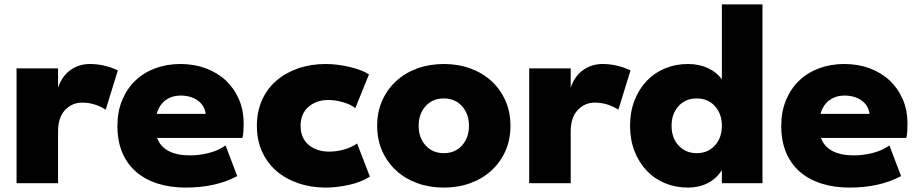

<svg xmlns="http://www.w3.org/2000/svg" viewBox="-20 -780 4162 870"><path d="M459 -283Q436 -298 409 -306.5Q382 -315 352 -315Q306 -315 274.5 -281Q243 -247 243 -185V50H55V-470H243V-383Q262 -437 300.5 -463.5Q339 -490 387 -490Q420 -490 452.5 -482.5Q485 -475 514 -461Z M512 -210Q512 -274 533.5 -326Q555 -378 593 -414.5Q631 -451 683.5 -470.5Q736 -490 798 -490Q860 -490 912.5 -470.5Q965 -451 1003 -415.5Q1041 -380 1062.5 -330.5Q1084 -281 1084 -220Q1084 -202 1083 -186Q1082 -170 1079 -155H692Q721 -76 842 -76Q884 -76 927 -87Q970 -98 1002 -121L1055 18Q957 70 822 70Q751 70 693.5 51.5Q636 33 595.5 -2.5Q555 -38 533.5 -90Q512 -142 512 -210ZM912 -264Q907 -303 875.5 -325Q844 -347 798 -347Q760 -347 731 -326.5Q702 -306 690 -264Z M1656 20Q1638 32 1614.5 41.5Q1591 51 1564.5 57Q1538 63 1510.5 66.5Q1483 70 1457 70Q1389 70 1332 50.5Q1275 31 1233 -5Q1191 -41 1167.5 -93Q1144 -145 1144 -210Q1144 -275 1167.5 -327Q1191 -379 1233 -415Q1275 -451 1332 -470.5Q1389 -490 1457 -490Q1482 -490 1509.5 -486.5Q1537 -483 1563 -477Q1589 -471 1612 -462.5Q1635 -454 1652 -443L1590 -290Q1569 -307 1534 -317Q1499 -327 1468 -327Q1414 -327 1378 -296Q1342 -265 1342 -210Q1342 -155 1378 -124Q1414 -93 1472 -93Q1506 -93 1540.5 -103Q1575 -113 1598 -130Z M1689 -210Q1689 -273 1712 -324.5Q1735 -376 1775.5 -413Q1816 -450 1871 -470Q1926 -490 1991 -490Q2056 -490 2111 -470Q2166 -450 2206.5 -413Q2247 -376 2270 -324.5Q2293 -273 2293 -210Q2293 -147 2270 -95.5Q2247 -44 2206.5 -7Q2166 30 2111 50Q2056 70 1991 70Q1926 70 1871 50Q1816 30 1775.5 -7Q1735 -44 1712 -95.5Q1689 -147 1689 -210ZM1877 -210Q1877 -156 1908.5 -121Q1940 -86 1991 -86Q2042 -86 2073.5 -121Q2105 -156 2105 -210Q2105 -264 2073.5 -299Q2042 -334 1991 -334Q1940 -334 1908.5 -299Q1877 -264 1877 -210Z M2782 -283Q2759 -298 2732 -306.5Q2705 -315 2675 -315Q2629 -315 2597.5 -281Q2566 -247 2566 -185V50H2378V-470H2566V-383Q2585 -437 2623.5 -463.5Q2662 -490 2710 -490Q2743 -490 2775.5 -482.5Q2808 -475 2837 -461Z M2835 -210Q2835 -273 2855 -324.5Q2875 -376 2910 -413Q2945 -450 2993 -470Q3041 -490 3097 -490Q3147 -490 3186.5 -472Q3226 -454 3251 -421V-760H3435V50H3251V-9Q3226 30 3186.5 50Q3147 70 3097 70Q3041 70 2993 50Q2945 30 2910 -7Q2875 -44 2855 -95.5Q2835 -147 2835 -210ZM3023 -210Q3023 -156 3054.5 -121Q3086 -86 3137 -86Q3188 -86 3219.5 -121Q3251 -156 3251 -210Q3251 -264 3219.5 -299Q3188 -334 3137 -334Q3086 -334 3054.5 -299Q3023 -264 3023 -210Z M3520 -210Q3520 -274 3541.5 -326Q3563 -378 3601 -414.5Q3639 -451 3691.5 -470.5Q3744 -490 3806 -490Q3868 -490 3920.5 -470.5Q3973 -451 4011 -415.5Q4049 -380 4070.5 -330.5Q4092 -281 4092 -220Q4092 -202 4091 -186Q4090 -170 4087 -155H3700Q3729 -76 3850 -76Q3892 -76 3935 -87Q3978 -98 4010 -121L4063 18Q3965 70 3830 70Q3759 70 3701.5 51.5Q3644 33 3603.5 -2.5Q3563 -38 3541.5 -90Q3520 -142 3520 -210ZM3920 -264Q3915 -303 3883.5 -325Q3852 -347 3806 -347Q3768 -347 3739 -326.5Q3710 -306 3698 -264Z"/></svg>

Font: OA Gothic ExtraBold
Style: Regular
Weight: 800
Designer: Choi Chi-young, Lee Jaesang, Lee Juhyun, Han Dohee
Foundry: DDUNGSANG CORP.
Version: Version 1.000;Build 20210203